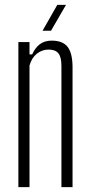

<svg xmlns="http://www.w3.org/2000/svg" viewBox="-20 -774 378 794"><path d="M56 0V-600H102V-549H113Q125 -576 144.5 -591Q164 -606 194 -606Q238 -606 258.5 -581.5Q279 -557 280 -500V0H234V-502Q234 -538 221.5 -553.5Q209 -569 181 -569Q154 -569 132.5 -552Q111 -535 102 -503V0ZM156 -647 217 -754H253L191 -647Z"/></svg>

Font: Big Shoulders Display Light
Style: Regular
Weight: 300
Designer: Patric King
Foundry: XO Type Co
Version: Version 1.000; ttfautohint (v1.8.2)